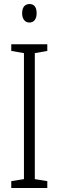

<svg xmlns="http://www.w3.org/2000/svg" viewBox="-20 -934 291 954"><path d="M127 -914C101 -914 90 -895 90 -868C90 -841 103 -822 126 -822C149 -822 162 -840 162 -868C162 -895 152 -914 127 -914ZM215 0V-34L153 -44V-670L215 -681V-714H36V-681L99 -670V-44L36 -34V0Z"/></svg>

Font: Noto Sans Arabic ExtCond Light
Style: Regular
Weight: 300
Width: 2
Designer: Monotype Design Team, Nadine Chahine, Nizar Qandah and Khaled Hosny
Foundry: Monotype Imaging Inc.
Version: Version 2.012